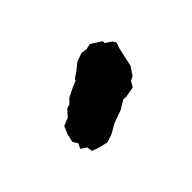

<svg xmlns="http://www.w3.org/2000/svg" viewBox="-44 -957 588 588"><g transform="rotate(-45 250.0 -663.5)"><path d="M174 -538 144 -545 122 -553 119 -571 101 -583 109 -599 99 -615 105 -641 116 -667 141 -677 161 -699 173 -702 188 -717 220 -733 238 -740 241 -746 260 -759 284 -778 312 -788 330 -785 349 -789 383 -767V-759L403 -746L410 -735L404 -718L396 -682L390 -654L372 -627L358 -620L348 -602L313 -596L302 -597L272 -579L230 -564L201 -547Z"/></g></svg>

Font: Winky Rough Black
Style: Italic
Weight: 900
Italic angle: -8.97852°
Designer: Simon Atzbach
Foundry: typofactur
Version: Version 1.206; ttfautohint (v1.8.4.7-5d5b)